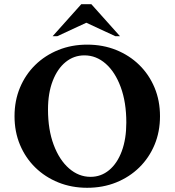

<svg xmlns="http://www.w3.org/2000/svg" viewBox="-20 -882 829 912"><path d="M394 10Q320 10 257 -15.5Q194 -41 147.5 -86.5Q101 -132 75 -194Q49 -256 49 -330Q49 -404 75 -466Q101 -528 147.5 -573.5Q194 -619 257 -644.5Q320 -670 394 -670Q469 -670 532 -644.5Q595 -619 641.5 -573.5Q688 -528 714 -466Q740 -404 740 -330Q740 -256 714 -194Q688 -132 641.5 -86.5Q595 -41 532 -15.5Q469 10 394 10ZM410 -42Q460 -42 498.5 -74Q537 -106 558.5 -164Q580 -222 580 -300Q580 -396 553.5 -468Q527 -540 482 -579.5Q437 -619 381 -619Q331 -619 292 -587.5Q253 -556 230.5 -498Q208 -440 208 -362Q208 -266 235 -194Q262 -122 308 -82Q354 -42 410 -42ZM230 -710 366 -862H414L550 -710H528L390 -774L252 -710Z"/></svg>

Font: Spectral SC
Style: Bold
Weight: 700
Designer: Jean-Baptiste Levee
Foundry: Production Type
Version: Version 2.001